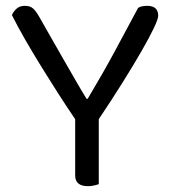

<svg xmlns="http://www.w3.org/2000/svg" viewBox="-20 -634 590 659"><path d="M523 -580Q523 -569 508 -537.5Q493 -506 466 -459Q439 -412 401.5 -352Q364 -292 319 -225V-2Q314 0 303.5 2.5Q293 5 282 5Q238 5 238 -32V-225Q210 -266 180.5 -312Q151 -358 122 -405Q93 -452 67 -497Q41 -542 21 -582Q25 -593 36 -603.5Q47 -614 65 -614Q84 -614 94.5 -604Q105 -594 116 -574Q132 -546 153.5 -508Q175 -470 197.5 -431Q220 -392 241 -355.5Q262 -319 277 -295H281Q333 -382 373.5 -457Q414 -532 454 -607Q460 -611 468.5 -612.5Q477 -614 485 -614Q523 -614 523 -580Z"/></svg>

Font: Baloo Da 2
Style: Regular
Weight: 400
Designer: Noopur Datye, Sulekha Rajkumar and Ek Type
Foundry: Ek Type
Version: Version 1.640;hotconv 1.0.111;makeotfexe 2.5.65597; ttfautoh